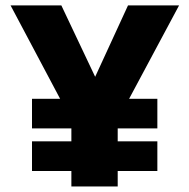

<svg xmlns="http://www.w3.org/2000/svg" viewBox="-20 -670 681 690"><path d="M95 -162H236.5V-208.5H95V-315H196L18 -650.5H200.5L322 -394L440 -650.5H623.5L444 -315H545.5V-208.5H403V-162H545.5V-55.5H403V0H236.5V-55.5H95Z"/></svg>

Font: Overused Grotesk ExtraBold
Style: Regular
Weight: 800
Version: Version 0.004